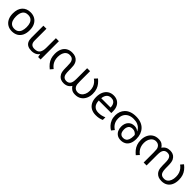

<svg xmlns="http://www.w3.org/2000/svg" viewBox="495 -2266 3979 3979"><g transform="rotate(45 2484.5 -277.0)"><path d="M551 -269Q551 -180 520.5 -117.5Q490 -55 434 -22.5Q378 10 301 10Q230 10 174.5 -22.5Q119 -55 87 -117.5Q55 -180 55 -269Q55 -402 122 -474Q189 -546 304 -546Q377 -546 432.5 -513.5Q488 -481 519.5 -419.5Q551 -358 551 -269ZM146 -269Q146 -206 162.5 -159.5Q179 -113 214 -88Q249 -63 303 -63Q357 -63 392 -88Q427 -113 443.5 -159.5Q460 -206 460 -269Q460 -333 443 -378Q426 -423 391.5 -447.5Q357 -472 302 -472Q220 -472 183 -418Q146 -364 146 -269Z M1138 -536V0H1066L1053 -71H1049Q1032 -43 1005 -25Q978 -7 946 1.5Q914 10 879 10Q815 10 771.5 -10.5Q728 -31 706 -74Q684 -117 684 -185V-536H773V-191Q773 -127 802 -95Q831 -63 892 -63Q981 -63 1015.5 -113Q1050 -163 1050 -257V-536Z M1819 12Q1775 12 1739 -2.5Q1703 -17 1678 -47Q1665 -63 1653 -85Q1641 -107 1634 -146Q1627 -185 1627 -251V-285Q1627 -340 1622 -381.5Q1617 -423 1600 -448Q1587 -469 1564 -481.5Q1541 -494 1497 -494Q1453 -494 1419.5 -468.5Q1386 -443 1368 -397Q1350 -351 1350 -289Q1350 -233 1365.5 -188Q1381 -143 1408 -109.5Q1435 -76 1470 -51L1417 11Q1367 -29 1332 -73Q1297 -117 1279.5 -171Q1262 -225 1262 -292Q1262 -378 1291 -439.5Q1320 -501 1374 -533.5Q1428 -566 1501 -566Q1558 -566 1597 -549.5Q1636 -533 1662 -503Q1681 -481 1692.5 -454.5Q1704 -428 1709 -393Q1714 -358 1714 -308V-259Q1714 -189 1721.5 -152Q1729 -115 1747 -94Q1761 -78 1781 -69Q1801 -60 1831 -60Q1859 -60 1880 -70Q1901 -80 1915 -97Q1932 -118 1940 -151Q1948 -184 1948 -245V-554H2034V-262Q2034 -206 2038.5 -173.5Q2043 -141 2056 -118Q2073 -89 2099.5 -74.5Q2126 -60 2162 -60Q2208 -60 2243.5 -86.5Q2279 -113 2299 -159Q2319 -205 2319 -263Q2319 -324 2303 -368.5Q2287 -413 2259.5 -445.5Q2232 -478 2199 -500L2257 -563Q2300 -528 2334 -486.5Q2368 -445 2387.5 -390.5Q2407 -336 2407 -263Q2407 -187 2378 -124.5Q2349 -62 2293.5 -25Q2238 12 2158 12Q2093 12 2054 -13.5Q2015 -39 1987 -82L1992 -81Q1964 -34 1921 -11Q1878 12 1819 12Z M2738 -546Q2807 -546 2856.5 -516Q2906 -486 2932.5 -431.5Q2959 -377 2959 -304V-251H2592Q2594 -160 2638.5 -112.5Q2683 -65 2763 -65Q2814 -65 2853.5 -74.5Q2893 -84 2935 -102V-25Q2894 -7 2854 1.5Q2814 10 2759 10Q2683 10 2624.5 -21Q2566 -52 2533.5 -113.5Q2501 -175 2501 -264Q2501 -352 2530.5 -415Q2560 -478 2613.5 -512Q2667 -546 2738 -546ZM2737 -474Q2674 -474 2637.5 -433.5Q2601 -393 2594 -321H2867Q2867 -367 2853 -401Q2839 -435 2810.5 -454.5Q2782 -474 2737 -474Z M3374 -566Q3457 -566 3519.5 -542Q3582 -518 3623.5 -474Q3665 -430 3686 -371Q3707 -312 3707 -242Q3707 -153 3679 -96.5Q3651 -40 3603 -14Q3555 12 3495 12Q3430 12 3387 -17Q3344 -46 3322.5 -93.5Q3301 -141 3301 -196Q3301 -291 3352 -347.5Q3403 -404 3489 -404Q3545 -404 3586.5 -375Q3628 -346 3652 -301Q3676 -256 3678 -206L3653 -209Q3646 -240 3626.5 -268.5Q3607 -297 3576.5 -315.5Q3546 -334 3506 -334Q3443 -334 3414 -296.5Q3385 -259 3385 -198Q3385 -156 3396 -124.5Q3407 -93 3431.5 -75.5Q3456 -58 3495 -58Q3536 -58 3564.5 -77Q3593 -96 3608.5 -138Q3624 -180 3624 -248Q3624 -250 3622.5 -270Q3621 -290 3617 -310Q3616 -315 3616 -323Q3616 -331 3614 -335Q3605 -378 3575 -414Q3545 -450 3495 -472Q3445 -494 3374 -494Q3302 -494 3249 -468Q3196 -442 3167 -393Q3138 -344 3138 -273Q3138 -221 3153 -180Q3168 -139 3195.5 -108Q3223 -77 3260 -54L3210 9Q3167 -16 3130.5 -55.5Q3094 -95 3071.5 -150.5Q3049 -206 3049 -277Q3049 -333 3068 -385Q3087 -437 3126.5 -478Q3166 -519 3227.5 -542.5Q3289 -566 3374 -566Z M4373 -566Q4417 -566 4453 -551.5Q4489 -537 4514 -507Q4528 -491 4539.5 -469Q4551 -447 4558 -408Q4565 -369 4565 -303V-269Q4565 -214 4570.5 -173Q4576 -132 4592 -106Q4606 -85 4629 -72.5Q4652 -60 4695 -60Q4740 -60 4773 -85.5Q4806 -111 4824 -157.5Q4842 -204 4842 -266Q4842 -323 4826.5 -367.5Q4811 -412 4784 -446Q4757 -480 4722 -504L4775 -566Q4826 -527 4860.5 -482.5Q4895 -438 4912.5 -384.5Q4930 -331 4930 -263Q4930 -177 4901 -115Q4872 -53 4818.5 -20.5Q4765 12 4691 12Q4634 12 4595 -4.5Q4556 -21 4530 -51Q4511 -73 4499.5 -99.5Q4488 -126 4483 -161.5Q4478 -197 4478 -246V-295Q4478 -365 4470.5 -402Q4463 -439 4445 -460Q4432 -477 4411.5 -485.5Q4391 -494 4361 -494Q4333 -494 4312 -484Q4291 -474 4277 -457Q4260 -436 4252 -403.5Q4244 -371 4244 -309V0H4158V-292Q4158 -348 4154 -381Q4150 -414 4136 -436Q4119 -465 4092.5 -479.5Q4066 -494 4030 -494Q3984 -494 3948.5 -467.5Q3913 -441 3893 -395.5Q3873 -350 3873 -292Q3873 -232 3889.5 -187Q3906 -142 3933 -110Q3960 -78 3993 -55L3935 8Q3892 -27 3858 -68.5Q3824 -110 3804.5 -164.5Q3785 -219 3785 -292Q3785 -368 3814 -430Q3843 -492 3898.5 -529Q3954 -566 4034 -566Q4099 -566 4138 -540.5Q4177 -515 4205 -472L4200 -473Q4228 -520 4271 -543Q4314 -566 4373 -566Z"/></g></svg>

Font: lmalayalam15
Style: Book
Weight: 400
Designer: Jelle Bosma - Monotype Design Team
Foundry: Monotype Imaging Inc.
Version: Version 2.003